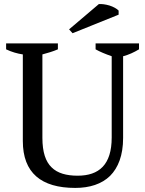

<svg xmlns="http://www.w3.org/2000/svg" viewBox="-20 -913 712 942"><path d="M319 -769 336 -750 562 -841V-861C554 -870 536 -880 517 -886C497 -892 477 -894 465 -893ZM10 -671C37 -658 65 -650 92 -646V-221C92 -65 182 9 349 9C420 9 479 -10 520 -50C560 -90 584 -151 584 -236V-637C611 -644 637 -656 662 -671V-700H449V-671C470 -659 497 -648 528 -637V-238C528 -105 466 -51 361 -51C306 -51 262 -63 233 -92C204 -120 188 -166 188 -237V-646C213 -653 239 -660 264 -671V-700H10Z"/></svg>

Font: PT Serif
Style: Regular
Weight: 400
Designer: A.Korolkova, O.Umpeleva, V.Yefimov
Foundry: ParaType Ltd
Version: Version 1.000;PS 001.000;hotconv 1.0.88;makeotf.lib2.5.64775